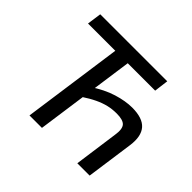

<svg xmlns="http://www.w3.org/2000/svg" viewBox="-159 -890 1090 1090"><g transform="rotate(45 386.0 -345.0)"><path d="M613 -690 602 -604H63L75 -690ZM394 -690 297 0H197L294 -690ZM578 -444Q662 -444 696.5 -404.5Q731 -365 720 -285L680 0H581L618 -267Q626 -318 608.5 -338Q591 -358 540 -358Q504 -358 472.5 -350.5Q441 -343 407 -327Q373 -311 329 -282L325 -357Q395 -404 460 -424Q525 -444 578 -444Z"/></g></svg>

Font: Exo 2 Medium
Style: Italic
Weight: 500
Italic angle: -8°
Designer: Natanael Gama
Foundry: Natanael Gama
Version: Version 2.010